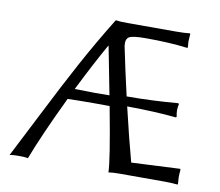

<svg xmlns="http://www.w3.org/2000/svg" viewBox="-74 -736 949 827"><g transform="rotate(10 401.0 -322.5)"><path d="M397 -324.7 356.4 -533.7H354.5Q304.2 -444.8 245.1 -325.7Q334.5 -324.2 335 -324.2Q375 -324.2 397 -324.7ZM222.2 -278.3Q138.7 -104 98.1 2.9Q85.9 0 53.2 0Q30.3 0 18.1 2.9Q39.1 -37.1 113.8 -184.8Q188.5 -332.5 244.6 -435.8Q300.8 -539.1 366.2 -645.5L368.2 -647.9Q384.8 -645 418.9 -645H631.8Q668 -645 691.9 -647.9L693.8 -645Q691.9 -616.7 691.9 -613.8Q691.9 -603.5 693.8 -587.9L691.9 -584Q614.3 -594.2 508.8 -594.2Q452.1 -594.2 436.3 -585Q420.4 -575.7 424.3 -545.4Q443.8 -449.7 470.7 -333Q579.6 -333 694.8 -342.8L698.2 -339.8Q694.8 -324.2 694.8 -312Q694.8 -299.8 698.2 -284.2L694.8 -280.8Q606.4 -290 480.5 -291Q513.2 -151.9 539.6 -55.7L752 -65.9L753.9 -62Q752 -46.4 752 -28.8Q752 -28.3 753.9 0L752 2.9Q727.5 0 691.9 0H555.2H553.7H500Q467.3 0 450.2 2.9Q450.2 -44.9 405.8 -279.3Q383.8 -279.8 339.8 -279.8Q277.8 -279.8 222.2 -278.3Z"/></g></svg>

Font: Linux Biolinum
Style: Regular
Weight: 400
Designer: Philipp H. Poll
Foundry: Philipp H. Poll
Version: Version 0.6.4